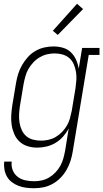

<svg xmlns="http://www.w3.org/2000/svg" viewBox="-20 -774 547 1017"><path d="M161 223Q140 223 119 220.5Q98 218 78.5 210.5Q59 203 43 191Q27 179 17 161.5Q7 144 3.5 123.5Q0 103 2 82H42Q39 106 47.5 127.5Q56 149 73.5 162.5Q91 176 114 181Q137 186 161 186Q181 186 201.5 181.5Q222 177 240.5 166Q259 155 274.5 138.5Q290 122 300 103.5Q310 85 315.5 65Q321 45 325 24L344 -94Q332 -71 314.5 -51Q297 -31 274.5 -17.5Q252 -4 227 2Q202 8 177 8Q151 8 126.5 0.5Q102 -7 84 -23.5Q66 -40 56 -63Q46 -86 42 -111Q38 -136 39.5 -162.5Q41 -189 45 -215L65 -335Q69 -359 76.5 -383Q84 -407 97 -429.5Q110 -452 127.5 -471.5Q145 -491 167.5 -504Q190 -517 214.5 -522.5Q239 -528 263 -528Q289 -528 313.5 -521Q338 -514 355.5 -497Q373 -480 383 -457.5Q393 -435 397 -410L415 -520H507V-483H450L365 30Q361 55 353 79.5Q345 104 332 126.5Q319 149 300.5 168Q282 187 258.5 200Q235 213 210.5 218Q186 223 161 223ZM197 -29Q217 -29 237 -33.5Q257 -38 275 -48.5Q293 -59 308.5 -75Q324 -91 334.5 -109Q345 -127 350.5 -147Q356 -167 360 -187L380 -307Q383 -329 384.5 -350.5Q386 -372 382.5 -393Q379 -414 371 -433Q363 -452 348 -465.5Q333 -479 312.5 -485Q292 -491 270 -491Q250 -491 230 -486.5Q210 -482 191 -471Q172 -460 156.5 -443.5Q141 -427 130.5 -408.5Q120 -390 114.5 -370Q109 -350 105 -329L85 -209Q82 -188 81 -166.5Q80 -145 83.5 -124Q87 -103 95.5 -84.5Q104 -66 119 -53Q134 -40 154.5 -34.5Q175 -29 197 -29ZM286 -589 260 -611 388 -754 420 -726Z"/></svg>

Font: Iosevka Curly Slab Extralight
Style: Italic
Weight: 200
Italic angle: -9°
Monospace: yes
Designer: Belleve Invis
Foundry: Belleve Invis
Version: Version 22.1.2; ttfautohint (v1.8.4)